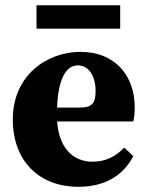

<svg xmlns="http://www.w3.org/2000/svg" viewBox="-20 -696 561 731"><path d="M277.8 15.2C374.6 15.2 446.5 -23.3 487.6 -101.6L453 -134C422.8 -102.8 385.7 -80.3 331.8 -80.3C257 -80.3 196.7 -135.3 196.7 -257.3C196.7 -401.7 234.6 -447.1 276.2 -447.1C312.5 -447.1 343.9 -414.5 343.9 -348.9C343.9 -304.3 331.5 -286.3 283.5 -286.3H96V-233.5H487.4C491.4 -250.1 492.9 -265.8 492.9 -287.3C492.9 -408.3 418.1 -498.5 286.3 -498.5C157.2 -498.5 28.7 -408.1 28.7 -241.4C28.7 -80 132.3 15.2 277.8 15.2ZM119 -586.9H437.6V-676H119V-586.9Z"/></svg>

Font: Source Serif Variable
Style: Regular
Weight: 389
Designer: Frank Grießhammer
Foundry: Adobe Systems Incorporated
Version: Version 3.001;hotconv 1.0.111;makeotfexe 2.5.65597